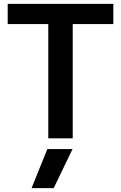

<svg xmlns="http://www.w3.org/2000/svg" viewBox="-20 -719 629 998"><path d="M231 -594H20V-699H569V-594H358V0H231ZM226 56H357L259 259H144Z"/></svg>

Font: Prompt Medium
Style: Regular
Weight: 500
Designer: Katatrad Team
Foundry: CadsonDemak
Version: Version 1.001